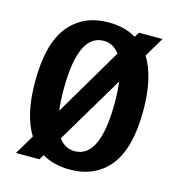

<svg xmlns="http://www.w3.org/2000/svg" viewBox="-107 -804 844 908"><g transform="rotate(15 315.0 -350.0)"><path d="M315 10Q237 10 179 -24L165 0H50L107 -96Q50 -187 50 -350Q50 -535 120 -622.5Q190 -710 315 -710Q395 -710 450 -676L465 -700H580L523 -604Q580 -511 580 -350Q580 -165 510 -77.5Q440 10 315 10ZM196 -246 392 -578Q361 -620 315 -620Q190 -620 190 -350Q190 -290 196 -246ZM315 -80Q440 -80 440 -350Q440 -410 434 -453L237 -122Q268 -80 315 -80Z"/></g></svg>

Font: Scada
Style: Bold
Weight: 700
Designer: Jovanny Lemonad
Foundry: Jovanny Lemonad
Version: Version 4.100;PS 004.100;hotconv 1.0.88;makeotf.lib2.5.64775